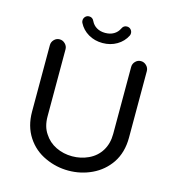

<svg xmlns="http://www.w3.org/2000/svg" viewBox="-124 -960 988 1076"><g transform="rotate(15 370.0 -421.5)"><path d="M232.4 -809.6Q229.5 -815.4 229.5 -823.2Q229.5 -835.9 238.3 -845.2Q247.1 -854.5 260.7 -854.5Q280.3 -854.5 289.1 -835Q299.8 -812.5 320.8 -800.3Q341.8 -788.1 370.1 -788.1Q398.4 -788.1 419.4 -800.3Q440.4 -812.5 451.2 -835Q460 -854.5 479.5 -854.5Q493.2 -854.5 502 -845.2Q510.7 -835.9 510.7 -823.2Q510.7 -815.4 507.8 -809.6Q489.3 -772.5 452.6 -751Q416 -729.5 370.1 -729.5Q324.2 -729.5 287.6 -751Q251 -772.5 232.4 -809.6ZM236.3 -18.6Q168.9 -48.8 128.9 -110.4Q88.9 -171.9 88.9 -255.9V-641.6Q88.9 -660.2 102.1 -673.8Q115.2 -687.5 133.8 -687.5Q152.3 -687.5 166 -673.8Q179.7 -660.2 179.7 -641.6V-252.9Q179.7 -193.4 207 -154.3Q232.4 -114.3 275.9 -93.3Q319.3 -72.3 370.1 -72.3Q419.9 -72.3 463.9 -92.8Q509.8 -114.3 535.2 -155.8Q560.5 -197.3 560.5 -252.9V-641.6Q560.5 -660.2 573.7 -673.8Q586.9 -687.5 605.5 -687.5Q624 -687.5 637.7 -673.8Q651.4 -660.2 651.4 -641.6V-255.9Q651.4 -169.9 610.4 -108.4Q570.3 -49.8 506.3 -19.5Q442.4 10.7 370.1 10.7Q299.8 10.7 236.3 -18.6Z"/></g></svg>

Font: KTXP_ComRound
Style: Medium
Weight: 500
Version: Version 1.01;May 16, 2022;FontCreator 13.0.0.2683 64-bit